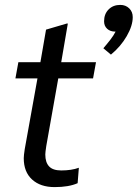

<svg xmlns="http://www.w3.org/2000/svg" viewBox="-20 -754 562 784"><path d="M77 -108Q77 -119 81 -145L133 -434H43L55 -500H145L168 -633L253 -658H257L230 -500H372L360 -434H218L169 -158Q165 -132 165 -123Q165 -91 180.5 -74.5Q196 -58 230 -58Q272 -58 302 -69L297 -6Q261 10 203 10Q145 10 111 -21Q77 -52 77 -108ZM522 -684Q522 -649 497.5 -606.5Q473 -564 433 -531L402 -557Q416 -573 430 -591Q444 -609 452 -625H450Q430 -625 417.5 -636.5Q405 -648 405 -667Q405 -697 423.5 -715.5Q442 -734 471 -734Q493 -734 507.5 -720Q522 -706 522 -684Z"/></svg>

Font: Sarabun
Style: Italic
Weight: 400
Italic angle: -10°
Designer: Suppakit Chalermlarp | Katatrad Co.,Ltd.
Foundry: Cadson Demak Co.,Ltd.
Version: Version 1.000; ttfautohint (v1.6)